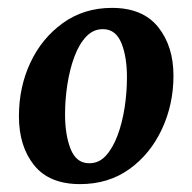

<svg xmlns="http://www.w3.org/2000/svg" viewBox="-20 -454 487 487"><path d="M183 13Q105 13 66.5 -35Q28 -83 28 -159Q28 -233 57 -295Q86 -357 139.5 -395.5Q193 -434 264 -434Q342 -434 381 -385.5Q420 -337 420 -262Q420 -189 390.5 -126Q361 -63 308 -25Q255 13 183 13ZM204 -40Q230 -39 248 -58.5Q266 -78 278 -110Q290 -142 296 -180.5Q302 -219 302 -258Q302 -310 288 -344.5Q274 -379 243 -380Q218 -381 199.5 -362Q181 -343 169 -311Q157 -279 151 -240.5Q145 -202 145 -164Q145 -112 159 -76.5Q173 -41 204 -40Z"/></svg>

Font: Rasa SemiBold
Style: Italic
Weight: 600
Italic angle: -7.10001°
Designer: Anna Giedrys (Yrsa+Rasa design), David Brezina (Yrsa art-direction, Rasa art-direction, design)
Foundry: Rosetta Type Foundry
Version: Version 2.004